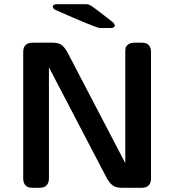

<svg xmlns="http://www.w3.org/2000/svg" viewBox="-20 -898 834 918"><path d="M232 -866Q234 -878 252 -878H391Q404 -878 416.5 -870Q429 -862 477 -825Q502 -805 519 -792Q526 -786 529 -778V-774Q525 -764 510 -764H458Q445 -764 324 -816Q279 -836 251 -848Q242 -852 238.5 -855Q235 -858 234 -859.5Q233 -861 232 -866ZM91 -46V-649Q91 -694 137 -694H229Q261 -694 276 -682Q291 -670 305 -643L579 -118V-648Q579 -661 580.5 -669Q582 -677 593 -685.5Q604 -694 625 -694H658Q702 -694 702 -649V-45Q702 0 656 0H565Q533 0 517.5 -12.5Q502 -25 488 -51L214 -576V-46Q214 0 168 0H135Q91 0 91 -46Z"/></svg>

Font: CMU Sans Serif
Style: Bold
Weight: 700
Version: Version 0.7.0